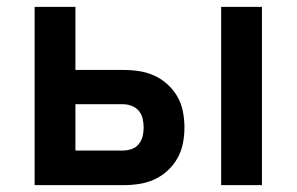

<svg xmlns="http://www.w3.org/2000/svg" viewBox="-20 -540 865 560"><path d="M625 0V-520H744V0ZM81 0V-520H200V-336H339Q363 -336 386 -332.5Q409 -329 430 -319.5Q451 -310 468.5 -294Q486 -278 497.5 -258Q509 -238 513.5 -214.5Q518 -191 518 -168Q518 -145 513.5 -122Q509 -99 497.5 -78.5Q486 -58 468.5 -42Q451 -26 430 -16.5Q409 -7 386 -3.5Q363 0 339 0ZM200 -101H339Q352 -101 364.5 -105.5Q377 -110 385 -120Q393 -130 396 -142.5Q399 -155 399 -168Q399 -181 396 -194Q393 -207 385 -216.5Q377 -226 364.5 -231Q352 -236 339 -236H200Z"/></svg>

Font: Iosevka Book
Style: Bold
Weight: 700
Designer: Belleve Invis
Foundry: Belleve Invis
Version: Version 28.0.7; ttfautohint (v1.8.3)